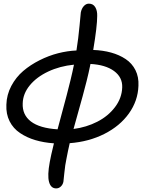

<svg xmlns="http://www.w3.org/2000/svg" viewBox="-20 -732 814 1057"><path d="M289.1 305.2Q259.8 305.2 250 269.5Q240.2 233.9 253.9 160.2Q259.3 128.4 276.9 57.1Q221.2 53.2 174.3 39.3Q127.4 25.4 90.1 0.2Q52.7 -24.9 32.7 -64.7Q12.7 -104.5 15.1 -155.8Q16.6 -210.4 42.2 -258.8Q67.9 -307.1 107.7 -341.1Q147.5 -375 198 -400.4Q248.5 -425.8 300.3 -439Q352.1 -452.1 400.9 -454.1Q411.6 -521 418 -591.1Q424.3 -661.1 424.8 -663.1Q429.2 -685.1 441.4 -698.5Q453.6 -711.9 469.2 -711.9Q492.7 -711.9 504.4 -692.6Q516.1 -673.3 515.1 -644Q515.1 -587.4 493.2 -457Q546.4 -455.1 591.6 -442.6Q636.7 -430.2 671.9 -406.7Q707 -383.3 725.8 -345.7Q744.6 -308.1 742.2 -259.8Q739.3 -176.8 689.7 -107.4Q640.1 -38.1 554.7 5.1Q469.2 48.3 363.8 56.2Q354 98.6 346.2 140.1Q338.4 175.8 334.2 220Q330.1 264.2 329.1 268.1Q326.2 283.7 315.2 294.4Q304.2 305.2 289.1 305.2ZM476.1 -370.1Q468.8 -333.5 456.8 -285.6Q444.8 -237.8 435.3 -203.6Q425.8 -169.4 408.9 -108.6Q392.1 -47.9 384.8 -22Q455.6 -31.2 515.4 -61.8Q575.2 -92.3 613 -142.1Q650.9 -191.9 652.8 -251Q654.8 -306.6 607.7 -341.1Q560.5 -375.5 478 -379.9Q478 -376 476.1 -370.1ZM105 -163.1Q102.1 -100.1 150.1 -63.2Q198.2 -26.4 296.9 -20Q304.7 -49.3 321 -110.1Q337.4 -170.9 346.9 -206.8Q356.4 -242.7 368.2 -291Q379.9 -339.4 387.2 -376Q309.1 -368.2 245.4 -338.1Q181.6 -308.1 144 -262.2Q106.4 -216.3 105 -163.1Z"/></svg>

Font: Shantell Sans Bouncy
Style: Italic
Weight: 400
Italic angle: -11.31°
Designer: Stephen Nixon, Anya Danilova, Shantell Martin
Foundry: Arrow Type
Version: Version 1.006;[9816181b4]